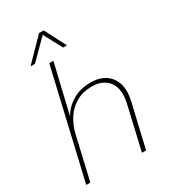

<svg xmlns="http://www.w3.org/2000/svg" viewBox="-218 -1022 1004 1131"><g transform="rotate(-30 284.5 -457.0)"><path d="M27 0 197 -730H225L146 -396Q174 -447 226 -478.5Q278 -510 351 -510Q409 -510 448.5 -484Q488 -458 503 -410Q518 -362 503 -295L434 0H406L474 -294Q495 -386 458 -436Q421 -486 346 -486Q283 -486 238 -460Q193 -434 164.5 -390.5Q136 -347 123 -294L55 0ZM265 -914 340 -769H314L247 -894L122 -769H92L234 -914Z"/></g></svg>

Font: Work Sans ExtraLight
Style: Italic
Weight: 200
Italic angle: -13°
Designer: Wei Huang
Foundry: Wei Huang
Version: Version 2.012; ttfautohint (v1.8.3)